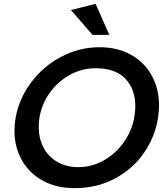

<svg xmlns="http://www.w3.org/2000/svg" viewBox="-20 -962 871 996"><path d="M800 -352Q805 -387 805 -415Q805 -501 767.5 -569.5Q730 -638 660 -677.5Q590 -717 497 -717Q392 -717 298.5 -668Q205 -619 142 -535Q79 -451 61 -351Q55 -317 55 -284Q55 -199 93.5 -131Q132 -63 202.5 -24.5Q273 14 366 14Q484 14 577.5 -36.5Q671 -87 728 -170.5Q785 -254 800 -352ZM682 -410Q682 -382 676 -350Q663 -281 621 -222.5Q579 -164 517.5 -129.5Q456 -95 386 -95Q324 -95 277.5 -122Q231 -149 206 -196Q181 -243 181 -303Q181 -331 185 -354Q197 -424 239 -482Q281 -540 343 -574Q405 -608 476 -608Q579 -608 630.5 -553.5Q682 -499 682 -410ZM460 -781H547L476 -942L348 -910Z"/></svg>

Font: Geom Medium
Style: Italic
Weight: 500
Italic angle: -10°
Version: Version 1.102